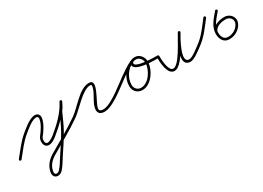

<svg xmlns="http://www.w3.org/2000/svg" viewBox="-20 -839 2331 1703"><g transform="rotate(-30 1145.5 12.0)"><path d="M2.4 15.3C7.5 19.5 15.1 18.7 19.3 13.6C68 -45.8 115.7 -113.5 175.5 -161.6C210.9 -190.1 257.2 -231.9 302 -243.4C323.3 -248.9 339.6 -245.3 337.1 -220.2C332.9 -178.2 292.4 -116.5 265.8 -84.7C238.5 -52.1 240.9 22.2 295.1 24C326.9 25 359.4 1.3 382.6 -17.7C465.6 -85.9 540.2 -156 589.7 -252.5C593.3 -259.5 589.9 -265.8 584.6 -268.6C579.4 -271.4 572.3 -270.7 568.5 -263.8C556.8 -242.6 544.9 -210.9 528.5 -194.5C528.4 -194.4 527.8 -193.6 527.3 -192.8C526.7 -191.9 526.1 -191.1 526.1 -191C500.8 -135.9 477.3 -78.7 447.5 -25.9C411.7 37.8 369.5 99.4 329.4 160.4C307.9 193.2 285.5 234.4 258.3 262.7C235.4 286.6 202.8 281.6 209.8 243.2C220.7 183.8 261.5 146.2 312.7 118.6C312.7 118.6 312.8 118.5 312.9 118.4C313 118.4 313.1 118.3 313.1 118.3C414.8 58.2 520.1 0.6 616.9 -67.2C622.3 -71 623.6 -78.5 619.8 -83.9C616 -89.3 608.5 -90.6 603.1 -86.8C603.1 -86.8 603.1 -86.8 603.1 -86.8C506.9 -19.4 402.1 37.9 300.9 97.7C300.9 97.7 301 97.6 301.1 97.6C301.2 97.5 301.3 97.4 301.3 97.4C243.6 128.7 198.4 172.1 186.2 238.8C174.8 301.2 236.7 319.9 275.7 279.3C304 249.8 327 207.7 349.4 173.6C389.8 112.1 432.4 50 468.5 -14.1C498.5 -67.5 522.3 -125.3 547.9 -181C548 -181.1 547.3 -180.2 546.7 -179.3C546 -178.4 545.4 -177.4 545.5 -177.5C563.9 -195.9 576.6 -228.8 589.5 -252.2C593.3 -259.1 589.8 -265.4 584.5 -268.3C579.1 -271.1 571.9 -270.5 568.3 -263.5C520.4 -169.9 447.7 -102.3 367.4 -36.3C344.7 -17.6 273.7 31.9 272.6 -31.7C272.4 -44.4 275.9 -59.4 284.2 -69.3C314.1 -105 356.2 -170.6 360.9 -217.8C365.2 -260 333.5 -276.3 296 -266.6C247.3 -254.1 199 -211.3 160.5 -180.4C99.3 -131.1 50.5 -62.3 0.7 -1.6C-3.5 3.5 -2.7 11.1 2.4 15.3Z M600.2 -70.1C603.9 -64.7 611.4 -63.4 616.9 -67.2C686.8 -115.9 793.9 -253 875 -253C890.1 -253 889.9 -244 887.5 -231.2C875.8 -167.7 809.2 -100.8 809.2 -37.8C809.2 3.4 838.2 14.8 874.3 14.8C928.3 14.8 1007.7 -36.9 1050.9 -67.2C1056.3 -71 1057.6 -78.5 1053.8 -83.9C1050 -89.3 1042.5 -90.6 1037.1 -86.8C998.7 -59.9 922.2 -9.2 874.3 -9.2C851.7 -9.2 833.2 -11.2 833.2 -37.8C833.2 -85.2 978.9 -277 875 -277C776 -277 682.4 -142.1 603.1 -86.8C597.7 -83.1 596.4 -75.6 600.2 -70.1Z M1034.1 -70.2C1037.9 -64.7 1045.4 -63.4 1050.8 -67.1C1133.5 -124.3 1213.5 -194.6 1303.6 -238.7C1310.8 -242.2 1311.8 -249.2 1309.2 -254.6C1306.6 -260 1300.5 -263.7 1293.3 -260.4C1221.5 -227.1 1171.7 -150.4 1171.7 -71.2C1171.7 -21.8 1208.3 16.7 1258.2 16.7C1351.2 16.7 1424.6 -98.2 1424.6 -182.5C1424.6 -227.5 1389.9 -272 1343 -272C1319.8 -272 1291.4 -266.9 1282.7 -242C1282.7 -242 1282.7 -242 1282.7 -242C1282.7 -242 1282.7 -242 1282.7 -242C1251.8 -155.4 1484.3 -159.1 1525 -159C1531.6 -159 1537 -164.4 1537 -171C1537 -177.6 1531.6 -183 1525 -183C1525 -183 1525 -183 1525 -183C1501.6 -183 1287.4 -183.7 1305.3 -234C1305.3 -234 1305.3 -234 1305.3 -234C1305.3 -234 1305.3 -234 1305.3 -234C1309.9 -247.1 1331.6 -248 1343 -248C1376.5 -248 1400.6 -214.2 1400.6 -182.5C1400.6 -111.7 1337.5 -7.3 1258.2 -7.3C1221.5 -7.3 1195.7 -34.9 1195.7 -71.2C1195.7 -141.1 1240 -209.2 1303.4 -238.6C1310.6 -241.9 1311.6 -249.1 1309 -254.5C1306.4 -260 1300.2 -263.7 1293.1 -260.3C1201.8 -215.6 1120.9 -144.8 1037.2 -86.9C1031.7 -83.1 1030.4 -75.6 1034.1 -70.2Z M1513 -171C1513 -171 1513 -171 1513 -171C1513 -120.9 1517.1 12 1590 12C1669.6 12 1759.5 -186.8 1804.1 -257.6C1808.4 -264.3 1805.3 -270.8 1800.1 -274C1795 -277.1 1787.7 -276.9 1783.7 -270.1C1756.9 -225.2 1619.7 5.4 1751.4 12C1751.4 12 1751.6 12 1751.7 12C1751.8 12 1752 12 1752 12C1794.7 12 1859.4 -43 1893.9 -67.2C1899.3 -71 1900.6 -78.5 1896.8 -83.9C1893 -89.3 1885.5 -90.6 1880.1 -86.8C1880.1 -86.8 1880.1 -86.8 1880.1 -86.8C1851.2 -66.6 1786.8 -12 1752 -12C1752 -12 1752.1 -12 1752.3 -12C1752.5 -12 1752.6 -12 1752.6 -12C1659.4 -16.6 1788.1 -230.6 1804.3 -257.9C1808.4 -264.6 1805.3 -271.1 1800.3 -274.2C1795.2 -277.3 1788.1 -277.1 1783.9 -270.4C1745 -208.9 1651 -12 1590 -12C1539.8 -12 1537 -138.1 1537 -171C1537 -177.6 1531.6 -183 1525 -183C1518.4 -183 1513 -177.6 1513 -171Z M1892 -65.9C1892 -65.9 1892 -65.9 1892 -65.9C1962.4 -116 2013 -189.1 2065.5 -256.6C2069.5 -261.9 2068.6 -269.4 2063.4 -273.5C2058.1 -277.5 2050.6 -276.6 2046.5 -271.4C2046.5 -271.4 2046.5 -271.4 2046.5 -271.4C1995.5 -205.8 1946.5 -134.1 1878 -85.4C1872.6 -81.6 1871.4 -74.1 1875.2 -68.7C1879.1 -63.3 1886.5 -62 1892 -65.9Z M2183.7 -273.7C2178.6 -277.9 2171.1 -277.3 2166.8 -272.2C2122.8 -219.8 2071.6 -167.2 2068.6 -94.5C2068.6 -94.5 2068.6 -94.5 2068.6 -94.5C2068.6 -94.5 2068.6 -94.5 2068.6 -94.5C2066.5 -40.7 2091.2 12 2152 12C2207.5 12 2261.9 -18.9 2285.7 -69.9C2312 -126.3 2267.6 -183.1 2208.4 -183C2208.4 -183 2208.4 -183 2208.4 -183C2208.4 -183 2208.4 -183 2208.4 -183C2158.6 -183.1 2096.9 -167.1 2073.2 -118.2C2070.3 -112.3 2072.8 -105.1 2078.8 -102.2C2084.7 -99.3 2091.9 -101.8 2094.8 -107.8C2094.8 -107.8 2094.8 -107.8 2094.8 -107.8C2114.1 -147.6 2168.5 -159.1 2208.4 -159C2208.4 -159 2208.4 -159 2208.4 -159C2208.4 -159 2208.4 -159 2208.4 -159C2250.1 -159.1 2282.9 -120.7 2263.9 -80.1C2244 -37.4 2198.2 -12 2152 -12C2105.6 -12 2091 -53.7 2092.6 -93.5C2092.6 -93.5 2092.6 -93.5 2092.6 -93.5C2092.6 -93.5 2092.6 -93.5 2092.6 -93.5C2095.3 -159.7 2145.1 -209 2185.2 -256.8C2189.5 -261.8 2188.8 -269.4 2183.7 -273.7Z"/></g></svg>

Font: FRB American Cursive Guidelines Arrows Light
Style: Italic
Weight: 300
Italic angle: -25°
Version: Version 2.0;Modular Font Editor K font №1